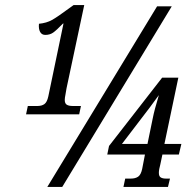

<svg xmlns="http://www.w3.org/2000/svg" viewBox="-20 -739 763 759"><path d="M90 -320H128Q145 -320 155.5 -327.5Q166 -335 171 -358L231 -646H229Q203 -619 190 -610Q177 -601 159 -601Q145 -601 138.5 -613Q132 -625 134 -645Q164 -648 185.5 -660Q207 -672 253 -706Q265 -714 271 -719H313L243 -390Q242 -381 239 -366.5Q236 -352 236 -344Q236 -330 244 -325Q252 -320 268 -320H300L293 -287H83ZM601 -714H659L226 0H167ZM475 -33H497Q515 -33 526 -40.5Q537 -48 542 -71L553 -128H404L411 -162L621 -432H685L630 -170H697L687 -128H622L614 -90Q608 -68 608 -56Q608 -42 615.5 -37.5Q623 -33 636 -33H652L644 0H468ZM563 -170 584 -272Q590 -303 608 -363L572 -314L462 -170Z"/></svg>

Font: Noto Serif Cond
Style: Italic
Weight: 400
Width: 3
Italic angle: -12°
Designer: Monotype Design Team
Foundry: Monotype Imaging Inc.
Version: Version 1.001